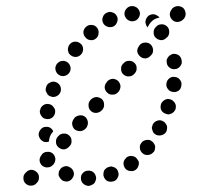

<svg xmlns="http://www.w3.org/2000/svg" viewBox="-20 -586 653 631"><path d="M281 22Q286 20 289 17Q293 13 294 8Q296 4 296 -1Q295 -12 288 -19Q280 -26 270 -25H269Q259 -25 252 -17Q245 -10 246 1Q246 6 248 10Q250 15 254 18Q257 21 262 23Q267 25 272 25Q277 24 281 22ZM57 1Q57 11 65 18Q73 25 83 24Q93 24 100 16L102 14Q109 6 108 -4Q108 -14 100 -21Q92 -28 82 -28Q72 -27 65 -19L63 -17Q56 -10 57 1ZM353 10Q363 7 367 -3Q372 -12 368 -22Q367 -26 364 -30Q360 -34 356 -36Q351 -38 347 -39Q342 -39 337 -37Q332 -36 328 -32Q324 -29 322 -25Q320 -20 320 -15Q319 -10 321 -6Q324 4 333 9Q343 13 352 10ZM185 7Q194 12 204 10Q214 7 219 -2Q225 -11 222 -21Q219 -31 210 -36Q201 -42 191 -39Q181 -36 176 -27Q173 -23 173 -18Q172 -13 173 -8Q175 -4 178 0Q181 4 185 7ZM426 -28Q430 -31 433 -36Q435 -40 436 -45Q437 -50 436 -55Q434 -59 431 -63Q425 -72 415 -73Q405 -75 396 -69V-68Q388 -62 386 -52Q385 -42 391 -33Q394 -29 398 -27Q403 -24 408 -24Q412 -23 417 -24Q422 -25 426 -28ZM110 -59Q111 -49 118 -42Q122 -39 127 -37Q132 -35 137 -36Q141 -36 146 -38Q150 -40 154 -44L156 -46Q162 -54 162 -64Q161 -74 154 -81Q146 -88 136 -87Q125 -87 118 -79L117 -77Q110 -69 110 -59ZM489 -95Q490 -100 490 -105Q489 -110 486 -114Q484 -118 480 -121Q472 -128 462 -126Q451 -125 445 -117Q442 -113 440 -108Q439 -103 440 -98Q440 -93 443 -89Q445 -85 449 -82Q457 -75 468 -77Q478 -78 484 -86H485Q488 -90 489 -95ZM164 -119Q164 -109 172 -102Q180 -95 190 -95Q200 -96 207 -104L209 -106Q216 -113 215 -124Q215 -134 207 -141Q199 -148 189 -147Q179 -147 172 -139L170 -137Q163 -129 164 -119ZM124 -120Q120 -122 116 -125Q112 -129 110 -133Q108 -137 107 -142V-143Q107 -153 114 -161Q120 -169 131 -169Q139 -170 145 -166Q152 -162 155 -154Q155 -154 155 -154L153 -152Q147 -145 144 -137Q141 -129 141 -121Q139 -120 138 -120Q136 -119 134 -119Q129 -119 124 -120ZM529 -164Q530 -169 528 -174Q526 -178 523 -182Q520 -186 515 -188Q506 -193 496 -189Q487 -186 482 -177Q480 -172 479 -167Q479 -162 481 -158Q482 -153 485 -149Q489 -145 493 -143Q502 -139 512 -142Q522 -145 527 -154V-155Q529 -159 529 -164ZM217 -179Q218 -168 225 -161Q233 -155 244 -155Q254 -156 261 -163L263 -165Q269 -173 269 -183Q268 -194 261 -201Q253 -208 243 -207Q232 -206 225 -199L224 -197Q217 -189 217 -179ZM116 -205Q122 -196 132 -195Q142 -193 151 -199Q159 -205 161 -215V-216Q163 -226 156 -234Q150 -243 140 -244Q130 -246 122 -240Q113 -234 112 -224L111 -223Q110 -213 116 -205ZM557 -227V-228Q558 -232 558 -237Q558 -242 555 -247Q553 -251 549 -254Q546 -258 541 -259Q531 -263 522 -258Q513 -253 509 -244V-243Q506 -233 510 -224Q515 -215 525 -212Q530 -210 535 -210Q539 -211 544 -213Q548 -215 552 -219Q555 -223 557 -227ZM271 -239Q271 -228 279 -221Q287 -214 297 -215Q307 -216 314 -223L316 -225Q323 -233 322 -243Q322 -254 314 -261Q306 -267 296 -267Q286 -266 279 -259L277 -257Q270 -249 271 -239ZM130 -291Q130 -286 133 -282Q135 -277 138 -274Q142 -270 147 -269Q156 -265 166 -270Q175 -274 179 -284Q182 -294 178 -303Q174 -312 164 -316Q154 -320 145 -315Q135 -311 132 -301Q130 -296 130 -291ZM324 -298Q325 -288 333 -281Q340 -274 351 -275Q361 -275 368 -283L370 -285Q376 -293 376 -303Q375 -313 368 -320Q360 -327 350 -327Q339 -326 332 -318L331 -316Q324 -309 324 -298ZM572 -323Q566 -332 555 -333Q545 -335 537 -329Q528 -322 527 -312Q525 -302 532 -293Q538 -285 548 -284Q558 -282 567 -288Q575 -294 576 -305Q578 -315 572 -323ZM378 -358Q378 -348 386 -341Q394 -334 404 -335Q414 -335 421 -343L423 -345Q430 -353 429 -363Q429 -373 421 -380Q413 -387 403 -386Q393 -386 386 -378L384 -376Q377 -369 378 -358ZM165 -373Q160 -364 163 -354Q166 -344 175 -339Q184 -334 194 -337Q204 -340 209 -349Q214 -358 211 -368Q208 -378 199 -383Q195 -385 190 -386Q185 -386 180 -385Q175 -384 171 -380Q167 -377 165 -373ZM577 -387Q576 -397 568 -404Q559 -410 549 -409Q544 -408 540 -405Q536 -403 533 -399Q530 -395 528 -390Q527 -385 528 -380Q529 -370 537 -364Q546 -357 556 -359Q561 -359 565 -362Q569 -364 572 -368Q575 -372 577 -377Q578 -382 577 -387ZM431 -418Q432 -408 440 -401Q447 -394 458 -394Q468 -395 475 -403L477 -405Q484 -412 483 -423Q482 -433 475 -440Q467 -447 457 -446Q446 -446 439 -438L438 -436Q431 -428 431 -418ZM204 -430Q203 -426 203 -421Q204 -416 206 -411Q209 -407 213 -404Q221 -398 231 -399Q241 -400 248 -409Q254 -417 253 -427Q252 -438 243 -444Q235 -450 225 -449Q215 -448 208 -439Q205 -435 204 -430ZM254 -481Q254 -470 261 -463Q267 -455 278 -454Q288 -453 296 -460Q304 -467 304 -478Q305 -488 298 -496Q291 -504 281 -504Q271 -505 263 -498Q255 -491 254 -481ZM485 -478Q485 -467 493 -461Q497 -457 501 -456Q506 -454 511 -454Q516 -454 521 -457Q525 -459 528 -463L530 -464Q537 -472 536 -483Q536 -493 528 -500Q520 -507 510 -506Q500 -506 493 -498L491 -496Q484 -488 485 -478ZM481 -539Q491 -540 499 -533Q501 -532 502 -531Q503 -530 504 -528Q497 -527 490 -524Q482 -520 476 -513L474 -511Q469 -504 465 -496Q459 -503 458 -513Q458 -522 464 -530Q470 -538 481 -539ZM318 -530Q314 -520 319 -510Q324 -501 334 -498Q343 -495 353 -499Q362 -504 365 -514Q369 -524 364 -533Q362 -537 358 -541Q354 -544 350 -545Q345 -547 340 -547Q335 -546 331 -544H330Q321 -539 318 -530ZM538 -538Q539 -527 547 -520Q554 -513 565 -514Q575 -515 582 -522L584 -524Q591 -532 590 -542Q589 -553 582 -560Q574 -566 564 -566Q553 -565 546 -558L545 -556Q538 -548 538 -538ZM397 -559Q389 -551 389 -541Q389 -536 391 -532Q393 -527 397 -523Q400 -520 405 -518Q409 -516 414 -516Q425 -516 432 -523Q439 -530 440 -541Q440 -546 438 -550Q436 -555 432 -559Q429 -562 424 -564Q420 -566 415 -566H414Q404 -566 397 -559Z"/></svg>

Font: FRB American Cursive Dotted Black
Style: Bold Italic
Weight: 900
Italic angle: -25°
Version: Version 2.0;Modular Font Editor K font №1